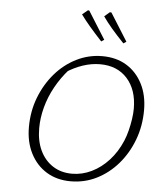

<svg xmlns="http://www.w3.org/2000/svg" viewBox="-59 -942 866 1002"><g transform="rotate(5 373.5 -440.5)"><path d="M348 8Q276 8 222 -25Q168 -58 137.5 -117.5Q107 -177 107 -255Q107 -338 135 -410.5Q163 -483 211 -538.5Q259 -594 322.5 -625.5Q386 -657 457 -657Q530 -657 583.5 -624.5Q637 -592 667.5 -533Q698 -474 698 -395Q698 -312 670.5 -239Q643 -166 595 -110.5Q547 -55 484 -23.5Q421 8 348 8ZM352 -32Q405 -32 454.5 -56Q504 -80 544 -124Q584 -168 609 -227Q620 -253 627.5 -283Q635 -313 639.5 -343Q644 -373 644 -398Q644 -497 591.5 -555.5Q539 -614 449 -614Q404 -614 358 -598.5Q312 -583 270 -555L290 -571Q249 -525 220 -472.5Q191 -420 176 -364Q161 -308 161 -254Q161 -187 184.5 -137.5Q208 -88 251 -60Q294 -32 352 -32ZM444 -733Q406 -774 379.5 -805Q353 -836 332 -865L361 -889L368 -888L459 -743ZM560 -733Q521 -774 494.5 -805Q468 -836 448 -865L476 -889L484 -888L575 -743Z"/></g></svg>

Font: Piazzolla Thin Thin
Style: Italic
Weight: 250
Italic angle: -11.3°
Version: Version 2.005